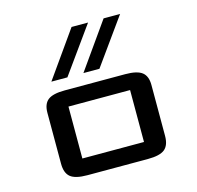

<svg xmlns="http://www.w3.org/2000/svg" viewBox="-107 -849 986 961"><g transform="rotate(-15 386.5 -368.5)"><path d="M425.8 -499H342.8L511.2 -737.3H596.7ZM259.8 -499H176.8L345.2 -737.3H430.7ZM656.2 -89.8Q656.2 -41.5 631.1 -20.8Q606 0 543.5 0H230Q167.5 0 142.3 -20.8Q117.2 -41.5 117.2 -89.8V-353.5Q117.2 -399.4 142.8 -419.4Q168.5 -439.5 230 -439.5H543.5Q605 -439.5 630.6 -419.4Q656.2 -399.4 656.2 -353.5ZM546.4 -356.4H227.1V-87.4H546.4Z"/></g></svg>

Font: Squarish Sans CT
Style: RegularSC
Weight: 400
Version: Version 0.9